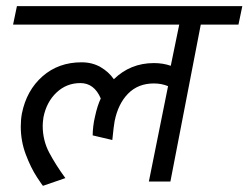

<svg xmlns="http://www.w3.org/2000/svg" viewBox="-20 -590 808 624"><path d="M533.8 0H463.8L526.2 -310Q505 -318.8 480 -318.8Q428.8 -318.8 396.2 -285.6Q363.8 -252.5 352.5 -196.2Q350 -183.8 345 -135L281.2 -150Q281.2 -162.5 283.1 -179.4Q285 -196.2 288.8 -211.2Q296.2 -246.2 307.5 -270Q286.2 -320 241.2 -320Q196.2 -320 163.8 -289.4Q131.2 -258.8 121.2 -208.8Q118.8 -191.2 118.8 -181.2Q118.8 -133.8 140 -93.8Q161.2 -53.8 192.5 -11.2L120 13.8Q120 16.2 100 -14.4Q80 -45 63.8 -88.1Q47.5 -131.2 47.5 -178.8Q47.5 -201.2 51.2 -221.2Q66.2 -296.2 118.1 -341.9Q170 -387.5 245 -387.5Q280 -387.5 306.9 -371.9Q333.8 -356.2 350 -332.5Q403.8 -385 480 -385Q510 -385 535 -376.2L562.5 -510H22.5L35 -570H767.5L755 -510H632.5Z"/></svg>

Font: Cambay
Style: Italic
Weight: 400
Italic angle: -11°
Designer: Pooja Saxena
Foundry: Pooja Saxena
Version: Version 1.019;PS 001.019;hotconv 1.0.70;makeotf.lib2.5.58329